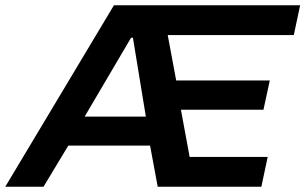

<svg xmlns="http://www.w3.org/2000/svg" viewBox="-53 -708 1158 728"><path d="M-33 0 379 -688H1085L1061 -575H583L615 -403H970L946 -292H633L666 -113H962L938 0H545L516 -156H206L112 0ZM268 -266H500L451 -565H444Z"/></svg>

Font: Saira SemiExpanded SemiBold
Style: Italic
Weight: 600
Width: 6
Italic angle: -12°
Designer: Hector Gatti with collaboration of the Omnibus-Type team
Foundry: Omnibus-Type
Version: Version 1.101